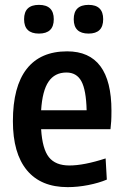

<svg xmlns="http://www.w3.org/2000/svg" viewBox="-20 -760 510 789"><path d="M140 -622Q79 -622 79 -681Q79 -740 140 -740Q201 -740 201 -681Q201 -622 140 -622ZM344 -622Q283 -622 283 -681Q283 -740 344 -740Q404 -740 404 -681Q404 -622 344 -622ZM258 9Q148 9 90.5 -60.5Q33 -130 33 -262Q33 -404 89.5 -476.5Q146 -549 256 -549Q438 -549 438 -305Q438 -278 437 -262Q436 -246 434 -229H149Q154 -148 181 -114Q208 -80 265 -80Q325 -80 414 -109L419 -22Q386 -8 342.5 0.5Q299 9 258 9ZM253 -462Q205 -462 179.5 -424.5Q154 -387 149 -307H336Q334 -390 314.5 -426Q295 -462 253 -462Z"/></svg>

Font: Encode Sans Compressed
Style: SemiBold
Weight: 600
Designer: Pablo Impallari, Andres Torresi
Foundry: Pablo Impallari, Andres Torresi
Version: Version 1.000; ttfautohint (v1.00) -l 8 -r 50 -G 200 -x 14 -